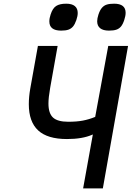

<svg xmlns="http://www.w3.org/2000/svg" viewBox="-20 -1046 731 1066"><path d="M495.5 -299.5 492 -298Q437.5 -274 352 -274Q243.5 -274 191.8 -322Q140 -370 140 -467.5Q140 -508 148 -554L190.5 -791H300L258.5 -558Q249 -504 249 -471Q249 -417 274.2 -393.5Q299.5 -370 359 -370Q406 -370 440.2 -376.5Q474.5 -383 508.5 -397L581 -791H691L551 0H441.5ZM254 -927Q254 -945 261 -965.5Q272 -1000 291.8 -1012.8Q311.5 -1025.5 347.5 -1025.5Q379.5 -1025.5 395.5 -1012.2Q411.5 -999 411.5 -974Q411.5 -957 404 -935Q396 -911.5 385.5 -899Q375 -886.5 359.5 -881.2Q344 -876 319.5 -876Q254 -876 254 -927ZM519.5 -928Q519.5 -943 526.5 -965Q534.5 -989.5 545.8 -1002.5Q557 -1015.5 572.8 -1020.5Q588.5 -1025.5 613.5 -1025.5Q677.5 -1025.5 677.5 -975Q677.5 -958 670 -935.5Q662.5 -912 652 -899.2Q641.5 -886.5 625.8 -881.2Q610 -876 585 -876Q553 -876 536.2 -889.2Q519.5 -902.5 519.5 -928Z"/></svg>

Font: JuliaMono Medium
Style: Italic
Weight: 500
Italic angle: -9°
Monospace: yes
Designer: cormullion
Foundry: corm
Version: Version 0.054; ttfautohint (v1.8.4)